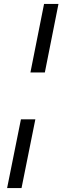

<svg xmlns="http://www.w3.org/2000/svg" viewBox="-20 -833 316 972"><path d="M276 -813 207 -466H134L203 -813ZM159 -229 89 119H16L86 -229Z"/></svg>

Font: TypoPRO Montserrat
Style: Italic
Weight: 400
Italic angle: -11.3°
Designer: Julieta Ulanovsky
Foundry: Julieta Ulanovsky
Version: Version 6.001